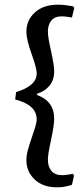

<svg xmlns="http://www.w3.org/2000/svg" viewBox="-20 -671 354 822"><path d="M93 15Q93 -6 99.5 -29.5Q106 -53 118 -88Q125 -108 131 -127.5Q137 -147 137 -160Q137 -222 45 -245L49 -277Q88 -288 112.5 -308Q137 -328 137 -356Q137 -370 131 -391.5Q125 -413 117 -435Q93 -501 93 -535Q93 -585 129.5 -618Q166 -651 229 -651Q248 -651 267.5 -648Q287 -645 293 -644L298 -637L288 -596Q283 -597 268.5 -599Q254 -601 244 -601Q214 -601 199.5 -582.5Q185 -564 185 -536Q185 -511 198 -455Q212 -391 212 -367Q212 -327 191 -303Q170 -279 139 -270V-264Q212 -238 212 -162Q212 -135 198 -69Q185 -11 185 13Q185 42 200 60.5Q215 79 246 79Q258 79 272.5 76.5Q287 74 292 73L297 81L288 120Q288 121 267.5 126Q247 131 223 131Q164 131 128.5 97.5Q93 64 93 15Z"/></svg>

Font: Alegreya SC Medium
Style: Regular
Weight: 500
Designer: Juan Pablo del Peral
Foundry: Huerta Tipografica
Version: Version 2.007; ttfautohint (v1.6)